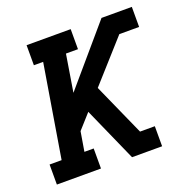

<svg xmlns="http://www.w3.org/2000/svg" viewBox="-101 -625 702 720"><g transform="rotate(-20 250.0 -265.0)"><path d="M7 0V-80H55L116 -450H79V-530H255V-450H207L183 -302L378 -530H499V-450H420L275 -288L368 -80H427V0H307L211 -216L159 -158L146 -80H183V0Z"/></g></svg>

Font: Iosevka Slab Medium Oblique
Style: Regular
Weight: 500
Italic angle: -9°
Monospace: yes
Designer: Belleve Invis
Foundry: Belleve Invis
Version: Version 11.1.1; ttfautohint (v1.8.3)